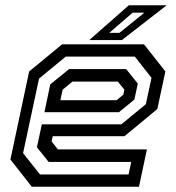

<svg xmlns="http://www.w3.org/2000/svg" viewBox="-20 -708 666 728"><path d="M526 -540 607 -437 576.5 -294.5 452 -191.5H180L175.5 -172L199.5 -141.5H537L507 0H100.5L19.5 -103L90.5 -437L215.5 -540ZM458.5 -446 502.5 -391 489.5 -330.5 431 -282.5H148.5L170.5 -388L242 -446ZM491 -493.5H229.5L128 -410L67.5 -127.5L131.5 -46.5H467.5L477.5 -94H164.5L120 -149.5L138.5 -236.5H440L533 -313L554.5 -413ZM427 -398.5H254.5L217.5 -368L209 -328H422L447.5 -349L451.5 -368ZM318.5 -556 468.5 -688H612L442 -556ZM394.5 -583.5H433L527.5 -660H483Z"/></svg>

Font: Tourney Medium
Style: Italic
Weight: 500
Italic angle: -12°
Version: Version 1.015